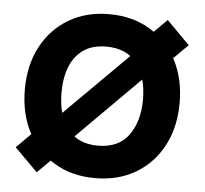

<svg xmlns="http://www.w3.org/2000/svg" viewBox="-45 -603 709 665"><g transform="rotate(5 309.0 -270.0)"><path d="M190 -71.5 106 12.5 26 -67.5 115.5 -157 151.5 -175.5 421.2 -444.2 431.7 -472.2 512.2 -552.5 592.2 -471.8 506.3 -387 477 -374.3 212.7 -110ZM308.7 15Q227.4 15 167 -21.5Q106.6 -58 73.3 -122.3Q40 -186.6 40 -270.2Q40 -354.8 74 -419Q108 -483.2 168.5 -519.1Q228.9 -555 308.7 -555Q390 -555 450.6 -518.5Q511.2 -482.1 544.7 -417.9Q578.2 -353.7 578.2 -270.2Q578.2 -185.9 544.5 -121.7Q510.8 -57.4 450.1 -21.2Q389.4 15 308.7 15ZM308.7 -97.8Q380.2 -97.8 415.5 -146Q450.7 -194.2 450.7 -270.2Q450.7 -348.6 415 -395.4Q379.3 -442.2 308.7 -442.2Q260.2 -442.2 229 -420.3Q197.8 -398.5 182.6 -359.8Q167.5 -321.2 167.5 -270.2Q167.5 -191.4 203.3 -144.6Q239.2 -97.8 308.7 -97.8Z"/></g></svg>

Font: Manrope Variable Light
Style: Regular
Weight: 200
Designer: Mikhail Sharanda
Foundry: Mikhail Sharanda
Version: Version 4.505